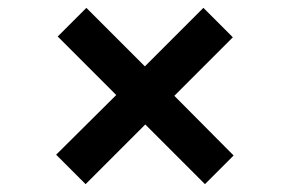

<svg xmlns="http://www.w3.org/2000/svg" viewBox="-20 -607 739 489"><path d="M502 -138 350 -290 198 -138 123 -213 276 -365 127 -514 200 -587 349 -438 498 -587 573 -512 424 -363 575 -211Z"/></svg>

Font: Poppins Cyr Med
Style: Regular
Weight: 500
Designer: Ninad Kale (Devanagari), Jonny Pinhorn (Latin)
Foundry: Indian Type Foundry
Version: 4.004